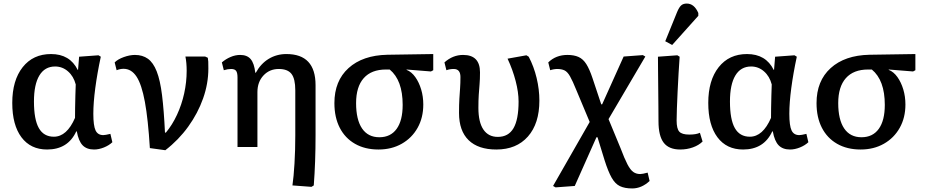

<svg xmlns="http://www.w3.org/2000/svg" viewBox="-20 -827 5209 1080"><path d="M245 14Q152 14 100.5 -55Q49 -124 49 -248Q49 -375 107.5 -449Q166 -523 267 -523Q373 -523 417 -434H419L425 -508L534 -516L547 -508Q527 -415 516 -332Q505 -249 505 -187Q505 -120 517.5 -93.5Q530 -67 561 -67Q572 -67 601 -74L612 -27Q593 -9 564.5 2.5Q536 14 509 14Q468 14 445 -9.5Q422 -33 412 -88H409Q362 14 245 14ZM283 -58Q356 -58 402 -164Q402 -186 402.5 -220.5Q403 -255 404 -290.5Q405 -326 406 -352Q394 -398 362.5 -425.5Q331 -453 290 -453Q232 -453 201.5 -402.5Q171 -352 171 -256Q171 -155 198.5 -106.5Q226 -58 283 -58Z M910 18 823 6Q813 -156 795 -254Q777 -352 748 -396Q719 -440 675 -440Q656 -440 636 -432L625 -476Q643 -494 676.5 -506Q710 -518 739 -518Q782 -518 812 -496.5Q842 -475 861.5 -425.5Q881 -376 891.5 -291.5Q902 -207 908 -81H913Q949 -124 975.5 -181Q1002 -238 1016 -301.5Q1030 -365 1030 -429Q1030 -474 1023 -509H1134L1149 -502Q1151 -492 1151.5 -480.5Q1152 -469 1152 -442Q1152 -357 1122.5 -273.5Q1093 -190 1039 -115Q985 -40 910 18Z M1732 224 1625 216Q1632 168 1636.5 93Q1641 18 1641 -65V-319Q1641 -384 1619.5 -411.5Q1598 -439 1548 -439Q1496 -439 1462 -402.5Q1428 -366 1428 -309V0H1316V-391Q1316 -418 1308 -428.5Q1300 -439 1280 -439Q1261 -439 1239 -432L1228 -476Q1250 -495 1277 -506.5Q1304 -518 1331 -518Q1370 -518 1390 -494.5Q1410 -471 1416 -418H1419Q1447 -469 1491.5 -496Q1536 -523 1591 -523Q1755 -523 1755 -348V-68Q1755 11 1752.5 80Q1750 149 1745 216Z M2109 14Q2033 14 1977 -18Q1921 -50 1891 -108.5Q1861 -167 1861 -247Q1861 -372 1940.5 -444Q2020 -516 2159 -519L2417 -523V-432L2404 -425L2267 -436V-434Q2295 -423 2316 -393.5Q2337 -364 2349 -324Q2361 -284 2361 -239Q2361 -165 2329 -108Q2297 -51 2240 -18.5Q2183 14 2109 14ZM2114 -55Q2177 -55 2211 -102Q2245 -149 2245 -237Q2245 -376 2172 -436H2151Q2069 -436 2026 -387.5Q1983 -339 1983 -247Q1983 -154 2016.5 -104.5Q2050 -55 2114 -55Z M2772 14Q2670 14 2616 -38.5Q2562 -91 2562 -192Q2562 -240 2564 -272Q2566 -304 2568 -331.5Q2570 -359 2570 -394Q2570 -439 2532 -439Q2510 -439 2491 -432L2480 -476Q2527 -518 2585 -518Q2680 -518 2680 -420Q2680 -381 2677.5 -352.5Q2675 -324 2673 -293.5Q2671 -263 2671 -220Q2671 -140 2699 -98.5Q2727 -57 2780 -57Q2840 -57 2868.5 -106Q2897 -155 2897 -256Q2897 -308 2880.5 -371.5Q2864 -435 2835 -497L2941 -516L2954 -508Q2983 -453 2998.5 -388.5Q3014 -324 3014 -261Q3014 -132 2949.5 -59Q2885 14 2772 14Z M3536 233Q3494 233 3467 220Q3440 207 3420.5 172.5Q3401 138 3381 75L3341 -55H3335L3213 219L3105 227L3091 219L3297 -141L3222 -320Q3201 -372 3186.5 -397.5Q3172 -423 3155.5 -431Q3139 -439 3114 -439Q3105 -439 3094 -437Q3083 -435 3075 -432L3064 -476Q3107 -518 3172 -518Q3209 -518 3234.5 -506.5Q3260 -495 3278 -466.5Q3296 -438 3313 -387L3362 -240H3367L3488 -509L3596 -517L3610 -509L3403 -157L3470 5Q3493 66 3509.5 97.5Q3526 129 3542.5 140.5Q3559 152 3581 152Q3594 152 3623 144L3634 191Q3589 233 3536 233Z M3806 14Q3743 14 3713.5 -24Q3684 -62 3684 -145Q3684 -178 3683.5 -228Q3683 -278 3682.5 -332.5Q3682 -387 3681.5 -434Q3681 -481 3681 -508L3790 -516L3803 -508Q3800 -467 3797 -415Q3794 -363 3791.5 -311Q3789 -259 3787.5 -216Q3786 -173 3786 -149Q3786 -103 3801 -86.5Q3816 -70 3857 -70Q3896 -70 3917 -80L3932 -31Q3911 -10 3877.5 2Q3844 14 3806 14ZM3761 -574 3722 -595 3789 -760Q3800 -786 3811.5 -796.5Q3823 -807 3843 -807Q3885 -807 3908 -754V-738Z M4160 14Q4067 14 4015.5 -55Q3964 -124 3964 -248Q3964 -375 4022.5 -449Q4081 -523 4182 -523Q4288 -523 4332 -434H4334L4340 -508L4449 -516L4462 -508Q4442 -415 4431 -332Q4420 -249 4420 -187Q4420 -120 4432.5 -93.5Q4445 -67 4476 -67Q4487 -67 4516 -74L4527 -27Q4508 -9 4479.5 2.5Q4451 14 4424 14Q4383 14 4360 -9.5Q4337 -33 4327 -88H4324Q4277 14 4160 14ZM4198 -58Q4271 -58 4317 -164Q4317 -186 4317.5 -220.5Q4318 -255 4319 -290.5Q4320 -326 4321 -352Q4309 -398 4277.5 -425.5Q4246 -453 4205 -453Q4147 -453 4116.5 -402.5Q4086 -352 4086 -256Q4086 -155 4113.5 -106.5Q4141 -58 4198 -58Z M4821 14Q4745 14 4689 -18Q4633 -50 4603 -108.5Q4573 -167 4573 -247Q4573 -372 4652.5 -444Q4732 -516 4871 -519L5129 -523V-432L5116 -425L4979 -436V-434Q5007 -423 5028 -393.5Q5049 -364 5061 -324Q5073 -284 5073 -239Q5073 -165 5041 -108Q5009 -51 4952 -18.5Q4895 14 4821 14ZM4826 -55Q4889 -55 4923 -102Q4957 -149 4957 -237Q4957 -376 4884 -436H4863Q4781 -436 4738 -387.5Q4695 -339 4695 -247Q4695 -154 4728.5 -104.5Q4762 -55 4826 -55Z"/></svg>

Font: Literata Medium
Style: Regular
Weight: 500
Designer: Latin by Veronika Burian and Jose Scaglione. Greek by Irene Vlachou. Cyrillic by Vera Evstafieva.
Foundry: TypeTogether
Version: Version 3.103; ttfautohint (v1.8.4.7-5d5b);gftools[0.9.29]